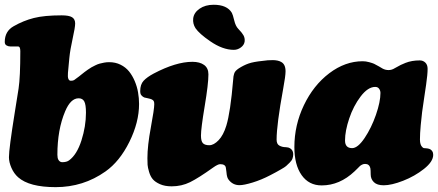

<svg xmlns="http://www.w3.org/2000/svg" viewBox="-20 -772 1843 807"><path d="M42 -298.8 58.1 -399.9Q65.4 -448.2 65.4 -557.1Q65.4 -576.7 55.7 -576.7H23.9Q14.6 -576.7 7.3 -581.1Q0 -585.4 0 -595.7Q0 -640.6 37.1 -661.6Q78.1 -685.1 122.1 -696.3Q166 -707.5 239.3 -707.5Q270 -707.5 283 -699.5Q295.9 -691.4 295.9 -673.3Q295.9 -657.2 285.4 -610.1Q274.9 -563 271.5 -528.8L265.6 -465.8Q262.7 -432.6 277.8 -432.6Q286.6 -432.6 291.3 -435.3Q295.9 -438 311.5 -450.2Q313.5 -451.7 322.5 -459Q331.5 -466.3 335.4 -469.2Q339.4 -472.2 348.9 -479Q358.4 -485.8 364.3 -489Q370.1 -492.2 380.4 -497.3Q390.6 -502.4 398.9 -504.6Q407.2 -506.8 417.7 -508.8Q428.2 -510.7 439 -510.7Q465.3 -510.7 486.8 -500Q508.3 -489.3 522.5 -471.7Q536.6 -454.1 546.4 -430.9Q556.2 -407.7 560.3 -383.5Q564.5 -359.4 564.5 -335Q564.5 -257.8 523.7 -175.5Q482.9 -93.3 423.3 -51.3Q330.1 14.6 213.9 14.6Q103 14.6 56.2 -26.9Q38.6 -42.5 28.1 -66.4Q17.6 -90.3 17.6 -111.3Q17.6 -146.5 42 -298.8ZM241.7 -90.3Q260.3 -90.3 270.5 -98.1Q303.2 -122.1 322.3 -181.6Q341.3 -241.2 341.3 -298.3Q341.3 -332.5 334.2 -345.7Q327.1 -358.9 310.5 -358.9Q276.9 -358.9 253.9 -304.2Q221.2 -227.1 221.2 -121.6Q221.2 -107.4 225.6 -100.1Q231.4 -90.3 241.7 -90.3Z M862.8 -599.1Q817.4 -630.4 801.8 -653.3Q789.6 -672.4 792 -694.3Q794.9 -718.8 818.8 -735.4Q842.8 -752 877.9 -752Q934.6 -752 954.6 -717.8Q958.5 -710.9 964.4 -686.5Q970.2 -662.1 981.4 -650.9Q996.6 -635.3 1003.2 -623.8Q1009.8 -612.3 1008.3 -597.7Q1006.3 -583 992.7 -572.8Q979 -562.5 962.9 -562.5Q915.5 -562.5 862.8 -599.1ZM701.7 11.2Q672.9 11.2 652.6 2.2Q632.3 -6.8 622.3 -18.6Q612.3 -30.3 606.7 -49.1Q601.1 -67.9 600.3 -79.3Q599.6 -90.8 599.6 -107.4Q599.6 -159.2 614 -236.3Q628.4 -313.5 628.4 -334Q628.4 -343.8 626 -347.2Q624.5 -350.6 618.2 -354Q613.8 -356.4 601.6 -358.9Q589.4 -361.3 586.4 -362.3Q580.1 -364.7 574.2 -371.6Q569.3 -377 569.3 -389.2Q569.3 -417 583.5 -432.4Q597.7 -447.8 626 -462.9Q719.7 -512.2 788.6 -512.2Q819.8 -512.2 837.9 -499Q856 -485.8 856 -459.5Q856 -418.9 840.3 -325.4Q824.7 -231.9 824.7 -202.1Q824.7 -178.7 832.8 -170.2Q840.8 -161.6 859.9 -161.6Q878.4 -161.6 898.7 -182.6Q918.9 -203.6 931.2 -243.7Q948.7 -300.8 960 -436.5Q960.9 -447.3 961.4 -451.2Q961.9 -455.1 964.1 -462.2Q966.3 -469.2 970.9 -474.1Q975.6 -479 983.4 -484.4Q1003.9 -497.6 1024.4 -504.9Q1044.9 -512.2 1084 -516.1Q1105 -519.5 1127 -519.3Q1148.9 -519 1161.6 -511.7Q1180.2 -502 1180.2 -472.2Q1180.2 -452.6 1170.4 -399.9Q1142.6 -248 1142.6 -185.5Q1142.6 -167 1153.3 -160.6Q1165.5 -153.3 1182.1 -153.3Q1187.5 -152.8 1191.9 -151.9Q1212.4 -145 1212.4 -123Q1212.4 -113.8 1209.2 -105.2Q1206.1 -96.7 1197 -87.9Q1188 -79.1 1182.6 -74.2Q1177.2 -69.3 1160.9 -60.1Q1144.5 -50.8 1139.6 -48.1Q1134.8 -45.4 1115.2 -35.2Q1078.6 -16.1 1042 -4.9Q1005.4 6.3 986.8 6.3Q957.5 6.3 939.9 -18.1Q937 -22.5 935.3 -27.6Q933.6 -32.7 933.1 -36.9Q932.6 -41 931.6 -50.3Q930.7 -59.6 929.2 -67.4Q926.8 -82 905.3 -82Q896 -82 876 -67.9Q814.5 -23.9 778.8 -6.3Q743.2 11.2 701.7 11.2Z M1800.8 -121.1Q1800.8 -92.8 1762 -62Q1723.1 -31.2 1674.3 -12.2Q1625.5 6.8 1592.8 6.8Q1564.9 6.8 1551.5 -6.3Q1538.1 -19.5 1538.1 -38.6Q1538.1 -57.1 1536.6 -65.4Q1532.2 -83 1514.6 -83Q1507.8 -83 1502 -80.1Q1496.1 -77.1 1492.7 -74Q1489.3 -70.8 1482.2 -63.5Q1475.1 -56.2 1470.2 -51.8Q1407.7 7.3 1332 7.3Q1278.3 7.3 1247.8 -35.9Q1217.3 -79.1 1217.3 -153.8Q1217.3 -246.1 1257.3 -329.8Q1297.4 -413.6 1364 -464.1Q1430.7 -514.6 1504.4 -514.6Q1517.6 -514.6 1531.7 -510.7Q1545.9 -506.8 1552.2 -503.9Q1558.6 -501 1573 -492.7Q1587.4 -484.4 1587.9 -483.9Q1599.6 -477.5 1613.3 -477.5Q1627 -477.5 1639.2 -485.4Q1667 -501.5 1684.6 -507.8Q1710.9 -518.1 1744.1 -518.1Q1758.3 -518.1 1767.8 -508.8Q1777.3 -499.5 1777.3 -482.9Q1777.3 -459.5 1771 -416Q1770.5 -412.1 1763.7 -366.7Q1756.8 -321.3 1754.2 -301Q1751.5 -280.8 1748.3 -245.4Q1745.1 -210 1745.1 -185.5Q1745.1 -162.6 1755.4 -153.3Q1758.8 -149.9 1762 -149.4Q1765.1 -148.9 1771 -148.7Q1776.9 -148.4 1783.7 -146.5Q1790 -144.5 1794.4 -139.6Q1797.9 -135.7 1799.8 -129.9Q1800.8 -125 1800.8 -121.1ZM1557.1 -406.7Q1526.4 -406.7 1495.8 -366.5Q1465.3 -326.2 1447.8 -273.9Q1430.2 -221.7 1430.2 -181.6Q1430.2 -149.4 1460 -149.4Q1483.9 -149.4 1512.5 -191.9Q1541 -234.4 1560.1 -289.3Q1579.1 -344.2 1579.1 -381.3Q1579.1 -391.1 1573.5 -398.9Q1567.9 -406.7 1557.1 -406.7Z"/></svg>

Font: Cooper* Black
Style: Italic
Weight: 900
Italic angle: -7°
Designer: Owen Earl
Foundry: indestructible type*
Version: Version 0.001